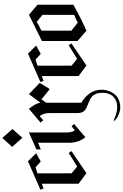

<svg xmlns="http://www.w3.org/2000/svg" viewBox="270 -998 1026 1605"><g transform="rotate(-90 782.5 -195.0)"><path d="M322.6 -110.5 306.8 -133.2 193.7 -62.6 136.3 -109.5V-394.2L186.8 -410.5L235.3 -366.8L304.7 -405.3L237.4 -473.7L0 -369.5L8.9 -343.7L49.5 -357.9V-50.5L137.9 14.7Z M548.4 -87.4 530.5 -109.5 495.8 -81.6Q478.9 -105.3 477.9 -153.2V-465.8L336.8 -403.2L335.8 -366.3L392.6 -389.5V-109.5Q398.4 -41.6 438.4 5.8ZM506.8 -603.2 432.1 -688.4 357.9 -605.8 433.2 -520.5Z M893.7 -374.2Q836.3 -430 798.4 -465.8L726.8 -369.5Q722.1 -410.5 675.3 -465.8L561.1 -368.4L580 -345.8L614.7 -375.3Q640.5 -343.7 640.5 -291.1V-57.4Q640.5 -31.6 650.5 -14.2Q660.5 3.2 683.2 14.7Q712.1 27.9 735.5 36.8Q758.9 45.8 775.3 59.2Q791.6 72.6 800.5 93.4Q809.5 114.2 809.5 151.1Q809.5 196.8 789.5 225Q769.5 253.2 738.7 264.2Q707.9 275.3 669.7 270.8Q631.6 266.3 594.7 248.4L568.9 242.6Q577.9 251.6 590.8 262.9Q603.7 274.2 622.6 282.1Q660.5 297.9 685.3 297.9Q752.6 297.9 792.6 256.3Q811.6 235.3 823.4 205.5Q835.3 175.8 835.3 141.1Q835.3 89.5 807.9 47.1Q780.5 4.7 726.8 -27.9V-321.1L756.8 -362.6Q755.8 -360.5 768.7 -350Q781.6 -339.5 796.6 -327.1Q811.6 -314.7 825 -303.9Q838.4 -293.2 839.5 -293.2Q841.1 -292.1 849.5 -305Q857.9 -317.9 867.4 -334.2Q876.8 -350.5 885.3 -363.2Q893.7 -375.8 893.7 -374.2Z M1222.6 -110.5 1206.8 -133.2 1093.7 -62.6 1036.3 -109.5V-394.2L1086.8 -410.5L1135.3 -366.8L1204.7 -405.3L1137.4 -473.7L900 -369.5L908.9 -343.7L949.5 -357.9V-50.5L1037.9 14.7Z M1545.8 -94.2V-394.2L1461.6 -465.8Q1397.9 -434.2 1343.7 -406.8Q1289.5 -379.5 1242.6 -357.4V-59.5L1328.9 14.7Q1410 -18.9 1545.8 -94.2ZM1461.1 -87.4Q1414.7 -68.4 1396.8 -57.4L1328.9 -110.5V-361.6Q1378.9 -383.2 1401.6 -401.1L1461.1 -352.6Z"/></g></svg>

Font: MM Bagan
Style: Regular
Weight: 400
Designer: Khon Soe Zaw Thu
Version: Version 1.00 July 10, 2016, initial release